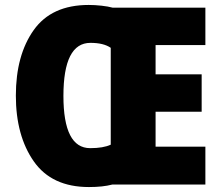

<svg xmlns="http://www.w3.org/2000/svg" viewBox="-20 -745 894 775"><path d="M44 -359Q44 -197 116.5 -93.5Q189 10 339 10Q395 10 433 0H809V-153H608V-294H794V-445H608V-563H809V-714H435Q417 -719 390 -722Q363 -725 338 -725Q188 -725 116 -623.5Q44 -522 44 -359ZM427 -552V-161Q397 -147 344 -147Q236 -147 236 -358Q236 -572 345 -572Q398 -572 427 -552Z"/></svg>

Font: Noto Sans UI SemiCondensed Black
Style: Regular
Weight: 900
Width: 4
Designer: Monotype Design Team
Foundry: Monotype Imaging Inc.
Version: 1.001